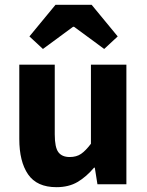

<svg xmlns="http://www.w3.org/2000/svg" viewBox="-20 -764 608 796"><path d="M214 12Q133 12 96.5 -41Q60 -94 60 -188V-496H207V-207Q207 -153 222 -133Q237 -113 269 -113Q297 -113 316 -126Q335 -139 357 -168V-496H504V0H384L373 -69H370Q338 -31 301.5 -9.5Q265 12 214 12ZM102 -613 210 -744H360L468 -613L412 -561L287 -653H283L158 -561Z"/></svg>

Font: Font
Style: ¶
Weight: 700
Designer: Paul D. Hunt
Foundry: Adobe Systems Incorporated
Version: Version 3.000